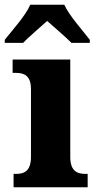

<svg xmlns="http://www.w3.org/2000/svg" viewBox="-44 -786 406 806"><path d="M-24 -619V-606H53C76 -630 125 -672 154 -698C182 -673 236 -627 256 -606H333V-619C304 -657 246 -721 226 -766H83C64 -721 6 -657 -24 -619ZM13 0H324V-56H314C277 -56 251 -71 251 -127V-536H9V-480H25C60 -480 86 -465 86 -413V-128C86 -71 61 -56 24 -56H13Z"/></svg>

Font: Noto Serif Lao SemiCondensed ExtraBold
Style: Regular
Weight: 800
Width: 4
Designer: Monotype Design Team
Foundry: Monotype Imaging Inc.
Version: Version 2.003